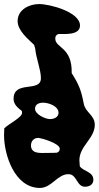

<svg xmlns="http://www.w3.org/2000/svg" viewBox="-21 -861 488 948"><path d="M152 -324C152 -347 173 -354 192 -354C219 -354 268 -337 268 -304C268 -282 245 -273 226 -273C203 -273 152 -296 152 -324ZM132 -143C132 -163 145 -180 167 -180C183 -180 274 -153 274 -127C274 -117 271 -112 260 -107C253 -106 220 -106 213 -106C182 -106 132 -99 132 -143ZM-1 -193C-1 -97 51 67 176 67C234 67 262 -1 317 -1C360 -1 356 61 399 61C419 61 440 51 440 27C440 -14 391 -14 373 -40C373 -44 371 -65 371 -70C371 -140 447 -177 447 -245C447 -292 402 -305 393 -347C380 -415 369 -443 333 -500C336 -630 252 -623 252 -670C252 -680 254 -688 267 -693C295 -694 374 -685 374 -735C374 -802 225 -841 172 -841C123 -841 66 -813 66 -757C66 -709 119 -667 147 -640C148 -637 153 -623 153 -620C157 -574 181 -517 181 -475C181 -402 46 -467 46 -373C46 -346 66 -329 87 -313C87 -312 88 -305 88 -303C88 -281 15 -245 0 -227C0 -222 -1 -198 -1 -193Z"/></svg>

Font: Charger
Style: Overspray
Weight: 400
Designer: Jasper
Foundry: Cannot Into Space Fonts
Version: Version 0.980